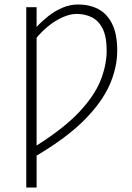

<svg xmlns="http://www.w3.org/2000/svg" viewBox="-20 -691 589 855"><path d="M97 144V-659H143V-571Q166 -596 195 -619Q224 -642 258 -656.5Q292 -671 328 -671Q378 -671 417 -651Q456 -631 479 -585.5Q502 -540 502 -465Q502 -391 468.5 -314Q435 -237 356.5 -157.5Q278 -78 143 2V144ZM143 -43Q265 -120 333 -192.5Q401 -265 428 -333.5Q455 -402 455 -465Q455 -528 437 -563.5Q419 -599 389 -614Q359 -629 321 -629Q292 -629 258.5 -614Q225 -599 195 -574.5Q165 -550 143 -523Z"/></svg>

Font: Source Sans 3 ExtraLight Light
Style: Regular
Weight: 300
Version: Version 3.052;hotconv 1.1.0;makeotfexe 2.6.0